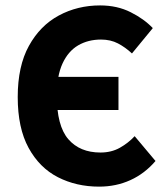

<svg xmlns="http://www.w3.org/2000/svg" viewBox="-20 -684 622 716"><path d="M349.4 12Q264.8 12 195.9 -23.2Q127.1 -58.5 86.6 -132.6Q46.1 -206.7 46.1 -322.1Q46.1 -437.5 87.9 -513.1Q129.6 -588.7 199.4 -626.2Q269.2 -663.8 353.4 -663.8Q417 -663.8 467.2 -638.5Q517.4 -613.3 549.8 -579.2L472.1 -484.7Q447.6 -507.6 419.9 -522.1Q392.2 -536.5 356.7 -536.5Q308.6 -536.5 271.4 -514.8Q234.2 -493 213 -446.9Q191.8 -400.7 191.8 -328.1Q191.8 -214.5 234.8 -164.9Q277.8 -115.2 354.7 -115.2Q395.4 -115.2 426.9 -132.9Q458.4 -150.6 482.2 -176.2L559.9 -83.6Q519.6 -36.5 466.2 -12.3Q412.8 12 349.4 12ZM129.6 -273.7V-397.3H421.8V-273.7Z"/></svg>

Font: Source Sans Variable
Style: Regular
Weight: 200
Designer: Paul D. Hunt
Foundry: Adobe Systems Incorporated
Version: Version 3.006;hotconv 1.0.111;makeotfexe 2.5.65597